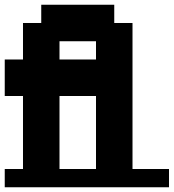

<svg xmlns="http://www.w3.org/2000/svg" viewBox="-20 -790 733 810"><path d="M231 -616V-539H385V-616ZM0 0V-77H77V-385H0V-539H77V-693H154V-770H462V-693H539V-77H693V0ZM385 -77V-385H231V-77Z"/></svg>

Font: Coral Pixels
Style: Regular
Weight: 400
Designer: Tanukizamurai
Foundry: TanukiFont
Version: Version 1.000; ttfautohint (v1.8.4.7-5d5b)